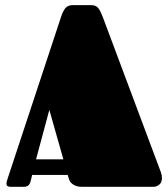

<svg xmlns="http://www.w3.org/2000/svg" viewBox="-20 -721 650 741"><path d="M331.1 -701.2Q339.8 -701.2 346.2 -699Q352.5 -696.8 357.7 -691.4Q362.8 -686 367.2 -677.2Q371.6 -668.5 376.5 -655.8L600.6 -57.1Q603 -50.3 604 -44.9Q605 -39.6 605 -34.2Q605 -16.6 594.5 -8.3Q584 0 572.3 0H295.4Q282.7 0 274.2 -3.2Q265.6 -6.3 259.8 -10.7Q253.9 -15.1 250.7 -20Q247.6 -24.9 246.6 -28.8L241.2 -45.9H104L100.6 -31.2Q99.1 -23.9 97.2 -18.3Q95.2 -12.7 92.3 -8.5Q89.4 -4.4 84.2 -2.2Q79.1 0 70.8 0H20.5Q4.9 0 4.9 -12.2Q4.9 -16.6 6.6 -22.7Q8.3 -28.8 11.2 -37.1L215.3 -654.8Q222.7 -677.7 231.9 -689Q241.2 -700.2 258.3 -701.2ZM119.1 -106H224.6L170.4 -296.9Z"/></svg>

Font: Fascinate
Style: Regular
Weight: 900
Designer: Astigmatic (AOETI)
Foundry: Astigmatic (AOETI)
Version: Version 1.000